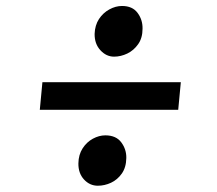

<svg xmlns="http://www.w3.org/2000/svg" viewBox="-20 -634 709 627"><path d="M118.5 -365.5H570.5L562 -275.5H110ZM236 -100.5Q236.5 -129 249.8 -149.5Q263 -170 283.2 -181Q303.5 -192 324 -192Q359 -192 376 -169.2Q393 -146.5 392.5 -118Q392 -87.5 377.8 -67.2Q363.5 -47 342.5 -37.2Q321.5 -27.5 299.5 -27.5Q273 -27.5 254.2 -48Q235.5 -68.5 236 -100.5ZM352.5 -449Q327 -449 307.8 -470Q288.5 -491 289 -523.5Q290 -551.5 303.2 -571.8Q316.5 -592 337 -603.2Q357.5 -614.5 378.5 -614.5Q412.5 -614.5 429.2 -592Q446 -569.5 445.5 -540.5Q445.5 -510 431.2 -489.8Q417 -469.5 395.8 -459.2Q374.5 -449 352.5 -449Z"/></svg>

Font: Merriweather 20pt ExtraBold
Style: Italic
Weight: 800
Italic angle: -7.8°
Version: Version 2.101